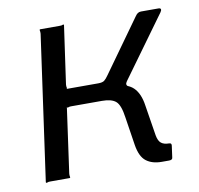

<svg xmlns="http://www.w3.org/2000/svg" viewBox="-65 -600 695 671"><g transform="rotate(-10 282.0 -264.5)"><path d="M45.6 0 117.8 -514.2Q118.3 -521.7 117.1 -525.8Q115.9 -530 119.6 -530H187.9Q195.3 -529.7 199 -531.7Q202.6 -533.7 203.6 -530L174.4 -324.4Q173.8 -318 175.1 -313.3Q176.3 -308.7 172.6 -308.7H309.9L332.2 -291.2Q384.1 -290.1 406.3 -268.8Q428.6 -247.5 434.7 -203.9L452.1 -95Q455.8 -74.3 465.8 -66.7Q475.8 -59 493.5 -59Q502.7 -59 501.4 -49.8L495.8 -8.8Q495.5 -4.1 492.4 -2.1Q489.3 0 483 0H457.3Q423.2 0 402.2 -16.1Q381.1 -32.2 374.3 -75L358.9 -174.7Q352.8 -219.5 337.5 -232.8Q322.3 -246.1 288.2 -246.1H179.5Q173 -246.4 168.9 -244.4Q164.7 -242.4 163.7 -246.1L131.5 -15.8Q130.9 -9.3 132.1 -4.7Q133.4 0 129.6 0H61.4Q54.9 -0.3 50.8 1.7Q46.6 3.7 45.6 0ZM286.3 -275.8 286 -308.7Q300.9 -308.7 307.7 -313.7Q314.4 -318.8 323 -331.3L456 -516.9Q460.4 -523.4 465.2 -526.7Q470.1 -530 476.8 -530H538.4Q545.8 -530 546.9 -525.9Q547.9 -521.8 543.3 -515.3L386.1 -298.8Q376.5 -285.6 389.2 -279.7Z"/></g></svg>

Font: Libre Franklin Thin
Style: Italic
Weight: 100
Italic angle: -8°
Designer: Pablo Impallari, Rodrigo Fuenzalida, Nhung Nguyen
Foundry: Impallari Type
Version: Version 3.000